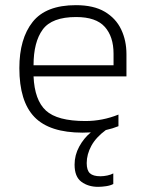

<svg xmlns="http://www.w3.org/2000/svg" viewBox="-20 -504 565 744"><path d="M300 10Q172 10 113.5 -50.5Q55 -111 55 -240Q55 -354 106.5 -419Q158 -484 274 -484Q343 -484 386 -458.5Q429 -433 449.5 -390Q470 -347 470 -294V-208H110Q114 -116 158 -75.5Q202 -35 311 -35Q377 -35 439 -60V-15Q417 -6 390 0Q352 28 334 61Q316 94 316 128Q316 156 328.5 167.5Q341 179 369 179Q382 179 396 176Q410 173 419 168V209Q408 215 391 217.5Q374 220 360 220Q322 220 295.5 200.5Q269 181 269 134Q269 97 287 64Q305 31 332 9Q316 10 300 10ZM110 -251H420V-296Q420 -362 386 -400Q352 -438 275 -438Q181 -438 145.5 -389.5Q110 -341 110 -251Z"/></svg>

Font: Kanit ExtraLight
Style: Regular
Weight: 275
Designer: Katatrad Team
Foundry: CadsonDemak
Version: Version 2.000; ttfautohint (v1.8.3)